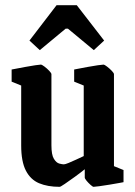

<svg xmlns="http://www.w3.org/2000/svg" viewBox="-20 -713 524 743"><path d="M211 10Q164 10 131 -4Q98 -18 80 -53Q62 -88 62 -150V-382L25 -397V-444Q25 -444 41 -447Q57 -450 78 -454Q99 -458 116.5 -460.5Q134 -463 138 -463Q142 -463 152 -455.5Q162 -448 170.5 -439Q179 -430 179 -426V-151Q179 -114 188.5 -98.5Q198 -83 209.5 -80Q221 -77 227 -77Q232 -77 245.5 -82.5Q259 -88 275 -95.5Q291 -103 304 -109V-382L267 -397V-444Q267 -444 282.5 -447Q298 -450 319.5 -454Q341 -458 358.5 -460.5Q376 -463 381 -463Q384 -463 394 -455.5Q404 -448 412.5 -439Q421 -430 421 -426V-70L458 -55V-8Q458 -8 442 -5Q426 -2 404.5 1.5Q383 5 365 7.5Q347 10 342 10Q339 10 330.5 2.5Q322 -5 315 -13.5Q308 -22 308 -26V-58Q292 -45 270 -29Q248 -13 231 -1.5Q214 10 211 10ZM134 -519 94 -556 199 -693H277L383 -556L343 -519L243 -602H234Z"/></svg>

Font: Grenze Gotisch SemiBold
Style: Regular
Weight: 600
Designer: Renata Polastri
Foundry: Omnibus-Type
Version: Version 1.001